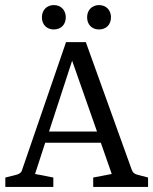

<svg xmlns="http://www.w3.org/2000/svg" viewBox="-20 -736 603 756"><path d="M318 -570H240L67 -67C64 -56 56 -51 45 -48L1 -37V0H190V-37L118 -51L158 -174H377L420 -51L347 -37V0H563V-37L521 -48C510 -51 503 -56 499 -67ZM239 -668C239 -696 220 -716 192 -716C164 -716 145 -696 145 -668C145 -639 164 -620 192 -620C220 -620 239 -639 239 -668ZM417 -668C417 -696 398 -716 370 -716C342 -716 323 -696 323 -668C323 -639 342 -620 370 -620C398 -620 417 -639 417 -668ZM362 -218H173L264 -497Z"/></svg>

Font: Yrsa
Style: Regular
Weight: 400
Designer: Anna Giedrys (Yrsa+Rasa design), David Brezina (Yrsa art-direction, Rasa art-direction, design)
Foundry: Rosetta Type Foundry
Version: Version 1.001;PS 1.1;hotconv 1.0.88;makeotf.lib2.5.647800